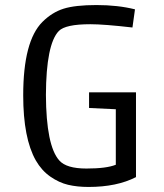

<svg xmlns="http://www.w3.org/2000/svg" viewBox="-20 -728 652 761"><path d="M215 -92Q243 -60 322.5 -60Q402 -60 439 -75V-295L333 -300V-362H519V-26Q443 13 331 13Q286 13 250 4.5Q214 -4 179.5 -28Q145 -52 122 -92Q72 -180 72 -350Q72 -565 148 -641Q186 -679 232 -693.5Q278 -708 362.5 -708Q447 -708 515 -691L505 -619Q392 -632 338 -632Q239 -632 213 -605Q163 -553 162 -352Q163 -150 215 -92Z"/></svg>

Font: Ruda
Style: Regular
Weight: 400
Designer: Mariela Monsalve, Angelina Sanchez
Foundry: Mariela Monsalve, Angelina Sanchez
Version: Version 1.002